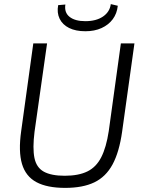

<svg xmlns="http://www.w3.org/2000/svg" viewBox="-20 -901 705 934"><path d="M634 -690 574 -260Q560 -161 527.5 -101Q495 -41 439 -14Q383 13 297 13Q209 13 157 -15Q105 -43 87 -103.5Q69 -164 83 -263L142 -690H209L148 -260Q138 -180 147.5 -133Q157 -86 193 -66Q229 -46 295 -46Q362 -46 405 -67Q448 -88 472.5 -136Q497 -184 509 -263L568 -690ZM519 -881 553 -873Q549 -835 528.5 -807.5Q508 -780 474 -764.5Q440 -749 395 -749Q348 -749 316 -765Q284 -781 270 -810Q256 -839 263 -876L298 -879Q292 -840 318.5 -819Q345 -798 395 -798Q448 -798 481 -820.5Q514 -843 519 -881Z"/></svg>

Font: Exo 2 Light
Style: Italic
Weight: 300
Italic angle: -8°
Designer: Natanael Gama
Foundry: Natanael Gama
Version: Version 2.010